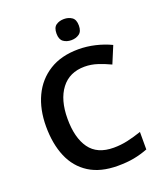

<svg xmlns="http://www.w3.org/2000/svg" viewBox="-166 -1029 967 1145"><g transform="rotate(-20 317.5 -456.5)"><path d="M396 -614Q300 -614 247.5 -545Q195 -476 195 -356Q195 -235 243.5 -167.5Q292 -100 396 -100Q441 -100 484 -109.5Q527 -119 574 -135V-24Q530 -7 485 1.5Q440 10 382 10Q273 10 201 -35.5Q129 -81 94 -163.5Q59 -246 59 -357Q59 -465 98 -547.5Q137 -630 212.5 -677Q288 -724 397 -724Q450 -724 503 -711.5Q556 -699 602 -677L557 -569Q519 -587 478.5 -600.5Q438 -614 396 -614ZM378 -923Q407 -923 428 -908.5Q449 -894 449 -856Q449 -819 428 -804Q407 -789 378 -789Q348 -789 327.5 -804Q307 -819 307 -856Q307 -894 327.5 -908.5Q348 -923 378 -923Z"/></g></svg>

Font: Noto Sans Nag Mundari SemiBold
Style: Regular
Weight: 600
Version: Version 1.000